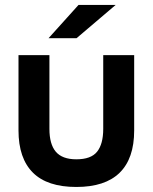

<svg xmlns="http://www.w3.org/2000/svg" viewBox="-20 -741 612 770"><path d="M112.3 -48.3Q54.2 -106 54.2 -217.8V-520H178.2V-224.1Q178.2 -163.1 203.6 -132.8Q229.5 -102.1 286.1 -102.1Q344.7 -102.1 369.1 -132.3Q394 -163.1 394 -224.1V-520H518.1V-217.8Q518.1 -105 459.5 -47.9Q401.4 8.8 286.1 8.8Q169.9 8.8 112.3 -48.3ZM294.9 -721.2H443.8L287.1 -587.9H174.8Z"/></svg>

Font: D-DIN Exp
Style: DINExp-Bold
Weight: 700
Width: 7
Designer: Charles Nix
Foundry: Datto Inc.
Version: Version 1.00